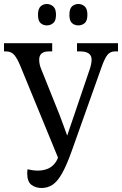

<svg xmlns="http://www.w3.org/2000/svg" viewBox="-22 -930 610 960"><path d="M186 10Q156 10 135 -6Q114 -22 114 -64Q114 -69 114.5 -74Q115 -79 116 -84Q142 -77 167 -77Q200 -77 224.5 -90Q249 -103 263 -130L268 -142L79 -602Q65 -636 50 -654.5Q35 -673 7 -673H-2V-714H239V-673H223Q174 -673 174 -632Q174 -609 183 -587L276 -355Q288 -323 295.5 -302.5Q303 -282 314 -252Q324 -282 331 -302.5Q338 -323 349 -355L426 -582Q436 -611 436 -632Q436 -673 378 -673H363V-714H568V-673H553Q530 -673 516 -656.5Q502 -640 486 -595L337 -176Q311 -103 288 -62.5Q265 -22 240.5 -6Q216 10 186 10ZM370 -803Q351 -803 338 -814.5Q325 -826 325 -856Q325 -886 338 -898Q351 -910 370 -910Q388 -910 401.5 -898Q415 -886 415 -856Q415 -826 401.5 -814.5Q388 -803 370 -803ZM212 -803Q194 -803 181 -814.5Q168 -826 168 -856Q168 -886 181 -898Q194 -910 212 -910Q230 -910 244 -898Q258 -886 258 -856Q258 -826 244 -814.5Q230 -803 212 -803Z"/></svg>

Font: Noto Serif Condensed
Style: Regular
Weight: 400
Width: 3
Designer: Monotype Design Team
Foundry: Monotype Imaging Inc.
Version: Version 2.013; ttfautohint (v1.8.4.7-5d5b)